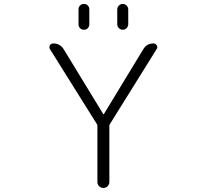

<svg xmlns="http://www.w3.org/2000/svg" viewBox="-20 -974 1040 973"><path d="M377.9 -850.6V-926.8Q377.9 -938.5 385.7 -946.3Q393.6 -954.1 405.3 -954.1Q417 -954.1 424.8 -946.3Q432.6 -938.5 432.6 -926.8V-850.6Q432.6 -838.9 424.8 -831.1Q417 -823.2 405.3 -823.2Q393.6 -823.2 385.7 -831.1Q377.9 -838.9 377.9 -850.6ZM574.2 -851.6V-925.8Q574.2 -937.5 582.5 -945.8Q590.8 -954.1 602.1 -954.1Q613.3 -954.1 621.6 -945.8Q629.9 -937.5 629.9 -925.8V-851.6Q629.9 -839.8 621.6 -831.5Q613.3 -823.2 602.1 -823.2Q590.8 -823.2 582.5 -831.5Q574.2 -839.8 574.2 -851.6ZM502.9 -396.5Q502.9 -395.5 504.9 -395.5Q506.8 -395.5 506.8 -396.5L706.1 -724.6Q723.6 -753.9 757.8 -753.9Q768.6 -753.9 774.4 -744.1Q777.3 -739.3 777.3 -734.4Q777.3 -729.5 773.4 -724.6L536.1 -343.8Q534.2 -339.8 534.2 -335.9V-51.8Q534.2 -39.1 525.4 -30.3Q516.6 -21.5 503.9 -21.5Q491.2 -21.5 482.4 -30.3Q473.6 -39.1 473.6 -51.8V-335.9Q473.6 -339.8 471.7 -343.8L233.4 -724.6Q230.5 -729.5 230.5 -734.4Q230.5 -739.3 232.4 -744.1Q238.3 -753.9 250 -753.9Q284.2 -753.9 302.7 -724.6Z"/></svg>

Font: Gen Jyuu Gothic L Monospace Light
Style: Regular
Weight: 300
Designer: [Source Han Sans]
Ryoko NISHIZUKA  (kana & ideographs); Paul D. Hunt (Latin, Greek & Cyrillic); Wenlong ZHANG  (bopomofo
Version: Version 1.002.20150607